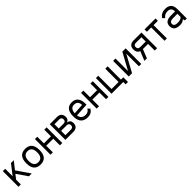

<svg xmlns="http://www.w3.org/2000/svg" viewBox="557 -2326 4238 4238"><g transform="rotate(-45 2676.0 -207.0)"><path d="M390.6 -488.3 251 -311 463.9 0H376L203.6 -251L122.1 -146.5V0H48.8V-488.3H122.1V-255.4L302.7 -488.3Z M537.1 -244.1Q537.1 -488.3 744.6 -488.3Q952.1 -488.3 952.1 -244.1Q952.1 0 744.6 0Q537.1 0 537.1 -244.1ZM878.9 -244.1Q878.9 -415 744.6 -415Q610.4 -415 610.4 -244.1Q610.4 -73.2 744.6 -73.2Q878.9 -73.2 878.9 -244.1Z M1123 -488.3V-280.8H1342.8V-488.3H1416V0H1342.8V-207.5H1123V0H1049.8V-488.3Z M1733.4 -488.3Q1879.9 -488.3 1879.9 -348.1Q1879.9 -273.4 1811.5 -248Q1904.3 -229 1904.3 -140.6Q1904.3 0 1757.8 0H1513.7V-488.3ZM1586.9 -207.5V-73.2H1757.8Q1831.1 -73.2 1831.1 -140.6Q1831.1 -207.5 1757.8 -207.5ZM1586.9 -415V-280.8H1733.4Q1806.6 -280.8 1806.6 -348.1Q1806.6 -415 1733.4 -415Z M2221.7 0Q2002 0 2002 -244.1Q2002 -488.3 2197.3 -488.3Q2392.6 -488.3 2392.6 -244.1V-219.7L2075.2 -200.2Q2094.7 -73.2 2221.7 -73.2Q2309.1 -73.2 2343.8 -146.5L2392.6 -97.7Q2334 0 2221.7 0ZM2319.3 -285.6Q2314.5 -415 2197.3 -415Q2089.8 -415 2075.2 -283.2V-269Z M2563.5 -488.3V-280.8H2783.2V-488.3H2856.4V0H2783.2V-207.5H2563.5V0H2490.2V-488.3Z M2954.1 0V-488.3H3027.3V-73.2H3247.1V-488.3H3320.3L3320.8 -73.2H3394V73.2H3320.8L3320.3 0Z M3491.7 0V-488.3H3564.9V-96.7L3779.8 -488.3H3882.3V0H3809.1V-395.5L3594.2 0Z M4302.2 0V-207.5H4141.1L4058.1 0H3980L4066.9 -215.8Q3984.9 -247.6 3984.9 -347.7Q3984.9 -488.3 4131.3 -488.3H4375.5V0ZM4131.3 -280.8H4302.2V-415H4131.3Q4058.1 -415 4058.1 -347.7Q4058.1 -280.8 4131.3 -280.8Z M4814.9 -488.3V-415H4680.7V0H4607.4V-415H4473.1V-488.3Z M5112.8 -488.3Q5303.2 -488.3 5303.2 -293V0H5242.2L5230 -48.8V-51.3Q5181.6 0 5095.7 0Q4912.6 0 4912.6 -146.5Q4912.6 -293 5095.7 -293H5230Q5230 -415 5112.8 -415Q5068.4 -415 5033.4 -397.5Q4998.5 -379.9 4971.2 -341.8L4922.4 -390.6Q4990.7 -488.3 5112.8 -488.3ZM5095.7 -219.7Q4985.8 -219.7 4985.8 -146.5Q4985.8 -73.2 5095.7 -73.2Q5195.8 -73.2 5230 -122.1V-219.7Z"/></g></svg>

Font: Sanitrixie
Style: Regular
Weight: 400
Designer: Jayvee D. Enaguas (Grand Chaos)
Version: Version 1.1 - 6/9/2013